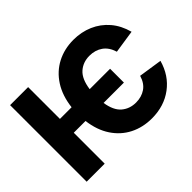

<svg xmlns="http://www.w3.org/2000/svg" viewBox="-146 -1008 1290 1290"><g transform="rotate(-45 498.5 -363.5)"><path d="M694.8 -425.3V-293.9H501.5Q514.2 -212.4 556.2 -176.8Q598.1 -141.1 658.2 -141.1Q710.4 -141.1 749 -167.2Q787.6 -193.4 804.2 -249L971.7 -223.6Q941.4 -114.7 857.9 -52.5Q774.4 9.8 658.2 9.8Q572.3 9.8 502.4 -25.6Q432.6 -61 387.5 -128.9Q342.3 -196.8 330.1 -293.9H218.3V0H46.9V-727.5H218.3V-425.3H329.1Q340.8 -524.4 385.7 -594.2Q430.7 -664.1 501 -700.7Q571.3 -737.3 658.2 -737.3Q732.9 -737.3 796.9 -709.7Q860.8 -682.1 906.5 -628.9Q952.1 -575.7 972.7 -499L808.1 -474.1Q791 -530.3 751.7 -557.9Q712.4 -585.4 658.2 -585.4Q597.2 -585.4 554.9 -547.9Q512.7 -510.3 501 -425.3Z"/></g></svg>

Font: Inter Display ExtraBold
Style: Regular
Weight: 800
Designer: Rasmus Andersson
Foundry: rsms
Version: Version 4.000;git-a52131595